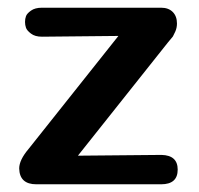

<svg xmlns="http://www.w3.org/2000/svg" viewBox="-20 -478 516 498"><path d="M29.8 -41Q29.8 -63 54.2 -91.8L287.1 -384.8L88.9 -382.8Q70.8 -382.8 60.3 -390.9Q49.8 -398.9 47.4 -406Q44.9 -413.1 44.9 -421.1Q44.9 -429.2 47.4 -436Q49.8 -442.9 60.3 -450.4Q70.8 -458 88.9 -458H397.9Q417 -458 428 -447Q439 -436 439 -417Q439 -405.8 434.6 -396Q430.2 -386.2 428.5 -383.5Q426.8 -380.9 415 -367.2L182.1 -74.2L398.9 -76.2Q440.9 -75.2 440.9 -38.1Q440.9 0 397.9 0H74.2Q30.8 0 29.8 -41Z"/></svg>

Font: CMU Sans Serif
Style: Bold
Weight: 700
Version: Version 0.7.0